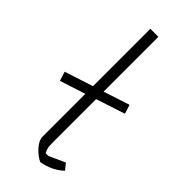

<svg xmlns="http://www.w3.org/2000/svg" viewBox="-241 -699 743 743"><g transform="rotate(45 130.5 -327.0)"><path d="M95 -70V-304L-10 -270L-22 -308L95 -346V-660H139V-360L246 -395L258 -358L139 -319V-81Q139 -62 141 -53Q143 -44 149 -33H164L230 -63L250 -38Q213 -3 158 6Q135 -5 115 -27.5Q95 -50 95 -70Z"/></g></svg>

Font: Athiti Light
Style: Regular
Weight: 300
Designer: CadsonDemak Team
Foundry: CadsonDemak
Version: Version 1.032